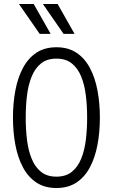

<svg xmlns="http://www.w3.org/2000/svg" viewBox="-20 -935 566 963"><path d="M45 -345Q45 -417 57 -481Q69 -545 95 -594Q121 -643 162.5 -670.5Q204 -698 263 -698Q322 -698 363.5 -670.5Q405 -643 431 -594Q457 -545 469 -481Q481 -417 481 -345Q481 -273 469 -209Q457 -145 431 -96Q405 -47 363.5 -19.5Q322 8 263 8Q204 8 162.5 -19.5Q121 -47 95 -96Q69 -145 57 -209Q45 -273 45 -345ZM109 -345Q109 -286 115.5 -233Q122 -180 139 -138.5Q156 -97 186 -73Q216 -49 263 -49Q310 -49 340 -73Q370 -97 387 -138.5Q404 -180 410.5 -233Q417 -286 417 -345Q417 -404 410.5 -457Q404 -510 387 -551.5Q370 -593 340 -617Q310 -641 263 -641Q216 -641 186 -617Q156 -593 139 -551.5Q122 -510 115.5 -457Q109 -404 109 -345ZM75 -915H149L234 -765H179ZM195 -915H269L354 -765H299Z"/></svg>

Font: Radio Canada Condensed Light
Style: Regular
Weight: 300
Width: 3
Designer: Charles Daoud, Etienne Aubert Bonn, Alexandre Saumier Demers, Jacques Le Bailly
Foundry: Radio-Canada
Version: Version 2.104; ttfautohint (v1.8.4.7-5d5b);gftools[0.9.28.de